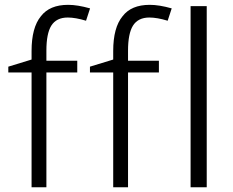

<svg xmlns="http://www.w3.org/2000/svg" viewBox="-20 -785 957 790"><path d="M297.9 -535.2H170.9V-577.1C170.9 -623.5 177.7 -657.7 190.9 -679.2C205.1 -701.7 227.5 -712.9 258.8 -712.9C279.8 -712.9 305.2 -708.5 334 -699.7L350.6 -750.5C315.9 -760.3 286.1 -765.1 260.3 -765.1C209.5 -765.1 172.4 -749.5 148.4 -718.3C122.6 -687 109.9 -639.2 109.9 -575.2V-540L14.2 -510.7V-486.8H109.9V-14.6H170.9V-486.8H297.9ZM633.8 -535.2H506.8V-577.1C506.8 -623.5 513.7 -657.7 526.9 -679.2C541 -701.7 563.5 -712.9 594.7 -712.9C615.7 -712.9 641.1 -708.5 669.9 -699.7L686.5 -750.5C651.9 -760.3 622.1 -765.1 596.2 -765.1C545.4 -765.1 508.3 -749.5 484.4 -718.3C458.5 -687 445.8 -639.2 445.8 -575.2V-540L350.1 -510.7V-486.8H445.8V-14.6H506.8V-486.8H633.8ZM764.2 -759.8V-14.6H830.6V-759.8Z"/></svg>

Font: Sahel Light
Style: Regular
Weight: 300
Foundry: Saber Rastikerdar (saber.rastikerdar@gmail.com)
Version: Version 3.4.0